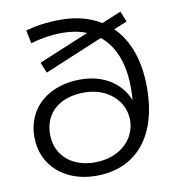

<svg xmlns="http://www.w3.org/2000/svg" viewBox="-81 -791 795 869"><g transform="rotate(-10 316.5 -356.0)"><path d="M548 -658 528 -707 439 -670C388 -702 325 -718 253 -718C191 -718 135 -709 94 -697L106 -636C145 -648 196 -658 253 -658C294 -658 331 -651 363 -638L132 -542L152 -493L420 -605C480 -556 515 -475 515 -362C515 -344 515 -324 513 -303C478 -389 396 -436 296 -436C150 -436 46 -350 46 -215C46 -81 151 6 292 6C482 6 587 -131 587 -347C587 -475 551 -570 487 -633ZM296 -55C190 -55 118 -119 118 -215C118 -311 187 -375 303 -375C410 -375 486 -305 486 -215C486 -134 418 -55 296 -55Z"/></g></svg>

Font: Talent
Style: Regular
Weight: 400
Designer: Mike Powis
Version: Version 1.001;hotconv 1.0.109;makeotfexe 2.5.65596